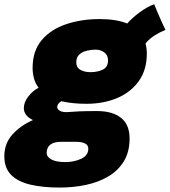

<svg xmlns="http://www.w3.org/2000/svg" viewBox="-86 -616 784 886"><path d="M188.5 249.5Q112 249.5 54.8 236.2Q-2.5 223 -34.2 191.5Q-66 160 -66 105Q-66 46 -28.5 4.5Q9 -37 66 -62Q43 -73.5 33.5 -87.2Q24 -101 24 -116.5Q24 -144.5 44.8 -171Q65.5 -197.5 92 -211Q77 -231 70.8 -254.5Q64.5 -278 64.5 -303Q64.5 -382 107.2 -431.8Q150 -481.5 220.5 -504.8Q291 -528 373.5 -528Q451 -528 501 -507.5Q523.5 -533.5 559 -559.5Q594.5 -585.5 625.5 -596.5Q630.5 -584 639.8 -561.8Q649 -539.5 659.5 -516.5Q670 -493.5 677.5 -478Q653.5 -468.5 628.8 -453.2Q604 -438 585.5 -415.5Q591.5 -394 591.5 -368.5Q591.5 -293.5 554.5 -241.8Q517.5 -190 454.5 -163.5Q391.5 -137 313 -137Q278.5 -137 249.5 -140.2Q220.5 -143.5 197 -149Q178 -137 178 -122.5Q178 -113 188.5 -105.8Q199 -98.5 221 -98.5Q251.5 -101 280.2 -102.2Q309 -103.5 362 -103.5Q433.5 -103.5 472.8 -72Q512 -40.5 512 23Q512 84.5 486 127.5Q460 170.5 415 197.5Q370 224.5 311.8 237Q253.5 249.5 188.5 249.5ZM332 -283Q363.5 -283 388 -294.5Q412.5 -306 412.5 -337.5Q412.5 -361 395.5 -374Q378.5 -387 355 -387Q335.5 -387 314.8 -382Q294 -377 280 -364.5Q266 -352 266 -328.5Q266 -304.5 285 -293.8Q304 -283 332 -283ZM215.5 132Q255.5 132 288.5 116.8Q321.5 101.5 321.5 70.5Q321.5 53 306 45.8Q290.5 38.5 268.5 38.5H194Q164 38.5 146.8 51Q129.5 63.5 129.5 89.5Q129.5 108.5 151.8 120.2Q174 132 215.5 132Z"/></svg>

Font: Grandstander Black
Style: Italic
Weight: 900
Italic angle: -15°
Designer: Tyler Finck
Foundry: Etcetera Type Co
Version: Version 1.200; ttfautohint (v1.8.3)